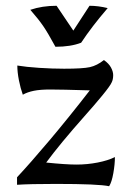

<svg xmlns="http://www.w3.org/2000/svg" viewBox="-20 -637 457 665"><path d="M174 0Q83 0 39 3V-23Q84 -71 151.5 -151Q219 -231 291 -324Q192 -327 154 -327Q119 -327 97 -322.5Q75 -318 59 -309Q51 -331 45.5 -359Q40 -387 40 -410Q70 -405 115.5 -402Q161 -399 202 -399Q267 -399 291.5 -404.5Q316 -410 340 -429Q357 -417 364.5 -403Q372 -389 372 -377Q372 -362 367 -352Q362 -340 334.5 -306.5Q307 -273 273 -235Q187 -138 140 -74Q208 -67 245 -67Q282 -67 318 -74Q354 -81 378 -93Q378 -68 372.5 -37Q367 -6 358 8Q322 0 174 0ZM85 -603Q126 -617 176 -617L234 -531L290 -617Q320 -617 353 -609Q298 -545 261 -489Q225 -475 172 -475Q146 -523 129.5 -547Q113 -571 85 -603Z"/></svg>

Font: Mirza
Style: Regular
Weight: 400
Designer: Arabic design by Kourosh Beigpour, Latin design by Eduardo Tunni, engineering by Lasse Fister
Version: Version 1.000